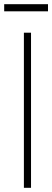

<svg xmlns="http://www.w3.org/2000/svg" viewBox="-33 -896 249 916"><path d="M81 -740H115V0H81ZM-13 -876H196V-842H-13Z"/></svg>

Font: Encode Sans Compressed
Style: Thin
Weight: 100
Designer: Pablo Impallari, Andres Torresi
Foundry: Pablo Impallari, Andres Torresi
Version: Version 1.000; ttfautohint (v1.00) -l 8 -r 50 -G 200 -x 14 -